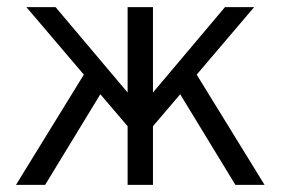

<svg xmlns="http://www.w3.org/2000/svg" viewBox="-20 -520 789 540"><path d="M338.9 0V-165L262.2 -254.9L106.9 0H24.9L215.8 -310.1L54.2 -500H136.2L338.9 -259.8V-500H410.2V-259.8L612.8 -500H694.8L533.2 -310.1L724.1 0H642.1L486.8 -254.9L410.2 -165V0Z"/></svg>

Font: LT Superior
Style: Regular
Weight: 400
Designer: Daniel Lyons
Foundry: LyonsType
Version: Version 1.000